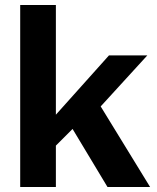

<svg xmlns="http://www.w3.org/2000/svg" viewBox="-20 -750 629 770"><path d="M570.8 -527.8 383.8 -323.2 582 0H411.1L271 -232.9L204.1 -166V0H61V-730H204.1V-290L417 -527.8Z"/></svg>

Font: Nacelle Bold
Style: Regular
Weight: 700
Designer: Sora Sagano
Foundry: Sora Sagano
Version: Version 1.000;FEAKit 1.0